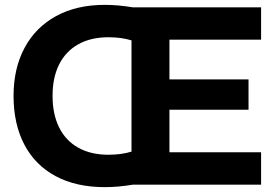

<svg xmlns="http://www.w3.org/2000/svg" viewBox="-20 -759 1128 789"><path d="M35.7 -365Q35.7 -478.1 81.1 -562.6Q126.4 -647.1 210.8 -693.1Q295.1 -739 410 -739Q466.4 -739 524.3 -729H1052.9V-595.9H676.3V-432.7H1001.3V-308H676.3V-133.4H1052.9V0H524.3Q466.4 10 410 10Q292.7 10 208.5 -35.2Q124.3 -80.4 80 -164.9Q35.7 -249.4 35.7 -365ZM520.4 -135.9V-593.1Q478.3 -605.9 425.7 -605.9Q353.1 -605.9 301.5 -576.9Q249.9 -548 222.9 -494.1Q196 -440.3 196 -365Q196 -289.7 222.9 -235.4Q249.9 -181 301.5 -152.1Q353.1 -123.1 425.7 -123.1Q478.3 -123.1 520.4 -135.9Z"/></svg>

Font: Mona Sans VF XLt
Style: Regular
Weight: 200
Designer: Deni Anggara
Foundry: GitHub
Version: Version 2.000;Glyphs 3.2.3 (3260)